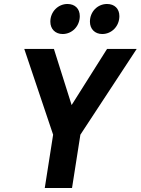

<svg xmlns="http://www.w3.org/2000/svg" viewBox="-20 -946 707 965"><path d="M295 -775C342 -775 381 -814 381 -865C381 -902 357 -926 319 -926C273 -926 233 -888 233 -837C233 -800 258 -775 295 -775ZM494 -775C541 -775 580 -814 580 -865C580 -902 556 -926 518 -926C471 -926 432 -888 432 -837C432 -800 457 -775 494 -775ZM205 -1H342L384 -269L667 -700H518L340 -418L251 -700H102L247 -269Z"/></svg>

Font: Arthouse Owned
Style: Bold Italic
Weight: 700
Italic angle: -10°
Designer: Jeremy Tribby
Foundry: Tribby Type
Version: Version 1.000;PS 001.000;hotconv 1.0.88;makeotf.lib2.5.64775